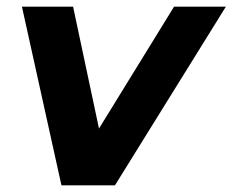

<svg xmlns="http://www.w3.org/2000/svg" viewBox="-20 -558 700 578"><path d="M165 0 46 -538H200L278 -171L504 -538H660L326 0Z"/></svg>

Font: Montserrat
Style: Bold Italic
Weight: 700
Italic angle: -11.3°
Designer: Julieta Ulanovsky
Foundry: Julieta Ulanovsky
Version: Version 9.000; ttfautohint (v1.8.4.7-5d5b)